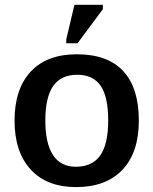

<svg xmlns="http://www.w3.org/2000/svg" viewBox="-20 -762 633 792"><path d="M552.7 -264.6Q552.7 -132.8 484.9 -61.5Q417 9.8 293.9 9.8Q173.3 9.8 106.7 -62.5Q40 -134.8 40 -264.6Q40 -395 106.7 -466.6Q173.3 -538.1 296.9 -538.1Q423.8 -538.1 488.3 -468.8Q552.7 -399.4 552.7 -264.6ZM426.3 -264.6Q426.3 -363.8 394.8 -408.7Q363.3 -453.6 298.8 -453.6Q231.4 -453.6 199.2 -407Q167 -360.4 167 -264.6Q167 -170.9 198.5 -122.6Q230 -74.2 293 -74.2Q361.3 -74.2 393.8 -121.3Q426.3 -168.5 426.3 -264.6ZM404.3 -724.1 299.8 -583.5H253.4V-599.6L287.1 -742.2H404.3Z"/></svg>

Font: Arimo SemiBold
Style: Regular
Weight: 600
Designer: Steve Matteson
Foundry: Monotype Imaging Inc.
Version: Version 1.33